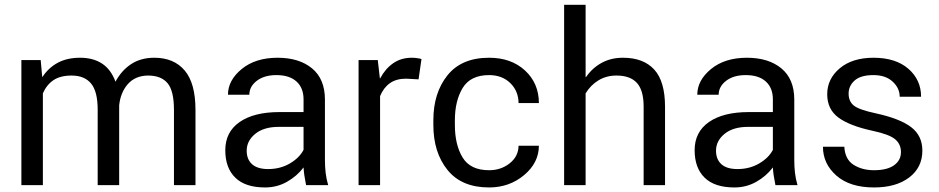

<svg xmlns="http://www.w3.org/2000/svg" viewBox="-20 -782 3967 811"><path d="M151.9 -528.3 158.2 -458 159.7 -457.5Q185.1 -496.1 224.4 -517.1Q263.7 -538.1 318.4 -538.1Q373.5 -538.1 411.1 -513.4Q448.7 -488.8 467.8 -437Q493.2 -484.4 533.9 -511.2Q574.7 -538.1 631.8 -538.1Q714.4 -538.1 760 -484.4Q805.7 -430.7 805.7 -317.4V0H714.8V-317.9Q714.8 -398.4 687.7 -430.7Q660.6 -462.9 605.5 -462.9Q551.3 -462.4 520 -426.8Q488.8 -391.1 483.4 -336.9V-336.4V0H392.6V-318.8Q392.6 -395.5 364.7 -429.2Q336.9 -462.9 282.2 -462.9Q234.9 -462.9 205.8 -443.4Q176.8 -423.8 161.1 -387.7V0H70.3V-528.3Z M1272.9 0Q1268.1 -24.9 1265.6 -41Q1263.2 -57.1 1262.2 -74.7Q1233.9 -37.6 1191.9 -13.9Q1149.9 9.8 1099.6 9.8Q1016.1 9.8 973.9 -31.5Q931.6 -72.8 931.6 -147.5Q931.6 -224.6 992.2 -266.6Q1052.7 -308.6 1160.2 -308.6H1262.2V-362.3Q1262.2 -410.6 1232.4 -437.7Q1202.6 -464.8 1147.5 -464.8Q1096.2 -464.8 1064.7 -440.7Q1033.2 -416.5 1033.2 -381.8H942.9Q942.9 -442.9 1001 -490.5Q1059.1 -538.1 1152.3 -538.1Q1243.7 -538.1 1298.1 -493.2Q1352.5 -448.2 1352.5 -361.3V-106.4Q1352.5 -78.1 1355.5 -52.2Q1358.4 -26.4 1366.2 0ZM1112.8 -67.9Q1163.6 -67.9 1203.9 -91.3Q1244.1 -114.7 1262.2 -148.9V-246.1H1157.2Q1094.2 -246.1 1058.1 -216.6Q1022 -187 1022 -145.5Q1022 -108.9 1044.7 -88.4Q1067.4 -67.9 1112.8 -67.9Z M1748 -446.8 1695.3 -449.7Q1653.8 -449.7 1627 -430.7Q1600.1 -411.6 1585.4 -376V0H1494.6V-528.3H1575.7L1584.5 -451.7L1585.9 -451.2Q1607.9 -492.2 1641.1 -515.1Q1674.3 -538.1 1719.2 -538.1Q1731 -538.1 1742.4 -536.4Q1753.9 -534.7 1760.3 -532.7Z M2045.9 -63Q2096.2 -63 2133.1 -92.3Q2169.9 -121.6 2170.4 -166.5H2256.3Q2255.9 -94.2 2193.6 -42.2Q2131.3 9.8 2045.9 9.8Q1929.7 9.8 1870.1 -64.2Q1810.5 -138.2 1810.5 -253.9V-274.4Q1810.5 -389.6 1870.1 -463.9Q1929.7 -538.1 2045.9 -538.1Q2139.2 -538.1 2197.5 -484.4Q2255.9 -430.7 2256.3 -346.7H2170.4Q2169.9 -397.5 2135.3 -431.2Q2100.6 -464.8 2045.9 -464.8Q1967.3 -464.8 1934.3 -410.4Q1901.4 -356 1901.4 -274.4V-253.9Q1901.4 -170.4 1934.1 -116.7Q1966.8 -63 2045.9 -63Z M2453.6 -456.5 2455.1 -456.1Q2481.9 -495.1 2521.5 -516.6Q2561 -538.1 2611.3 -538.1Q2697.8 -538.1 2743.4 -488.3Q2789.1 -438.5 2789.1 -330.6V0H2698.7V-331.5Q2698.7 -400.4 2670.4 -431.6Q2642.1 -462.9 2584 -462.9Q2541.5 -462.9 2508.3 -442.9Q2475.1 -422.9 2453.6 -387.7V0H2362.8V-761.7H2453.6Z M3255.4 0Q3250.5 -24.9 3248 -41Q3245.6 -57.1 3244.6 -74.7Q3216.3 -37.6 3174.3 -13.9Q3132.3 9.8 3082 9.8Q2998.5 9.8 2956.3 -31.5Q2914.1 -72.8 2914.1 -147.5Q2914.1 -224.6 2974.6 -266.6Q3035.2 -308.6 3142.6 -308.6H3244.6V-362.3Q3244.6 -410.6 3214.8 -437.7Q3185.1 -464.8 3129.9 -464.8Q3078.6 -464.8 3047.1 -440.7Q3015.6 -416.5 3015.6 -381.8H2925.3Q2925.3 -442.9 2983.4 -490.5Q3041.5 -538.1 3134.8 -538.1Q3226.1 -538.1 3280.5 -493.2Q3335 -448.2 3335 -361.3V-106.4Q3335 -78.1 3337.9 -52.2Q3340.8 -26.4 3348.6 0ZM3095.2 -67.9Q3146 -67.9 3186.3 -91.3Q3226.6 -114.7 3244.6 -148.9V-246.1H3139.6Q3076.7 -246.1 3040.5 -216.6Q3004.4 -187 3004.4 -145.5Q3004.4 -108.9 3027.1 -88.4Q3049.8 -67.9 3095.2 -67.9Z M3785.6 -139.6Q3785.6 -172.9 3761.2 -193.6Q3736.8 -214.4 3666 -229.5Q3568.4 -250.5 3521.2 -285.6Q3474.1 -320.8 3474.1 -383.8Q3474.1 -449.2 3527.3 -493.7Q3580.6 -538.1 3669.4 -538.1Q3763.2 -538.1 3816.9 -491.5Q3870.6 -444.8 3870.6 -373.5H3780.3Q3780.3 -409.7 3750.5 -437.3Q3720.7 -464.8 3669.4 -464.8Q3615.7 -464.8 3590.1 -442.1Q3564.5 -419.4 3564.5 -386.7Q3564.5 -354 3586.4 -336.2Q3608.4 -318.4 3679.7 -303.2Q3780.8 -281.2 3828.4 -245.1Q3876 -209 3876 -146Q3876 -74.7 3820.6 -32.5Q3765.1 9.8 3671.9 9.8Q3569.8 9.8 3512.9 -40.3Q3456.1 -90.3 3456.1 -162.1H3546.4Q3549.3 -108.9 3585.4 -85.9Q3621.6 -63 3671.9 -63Q3726.6 -63 3756.1 -83.7Q3785.6 -104.5 3785.6 -139.6Z"/></svg>

Font: Roboto Web
Style: Regular
Weight: 400
Designer: Google
Version: Version 1.200310; 2013